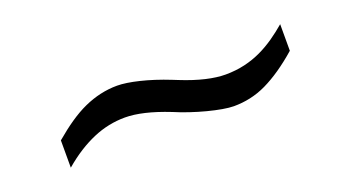

<svg xmlns="http://www.w3.org/2000/svg" viewBox="-28 -510 893 489"><g transform="rotate(-20 418.5 -265.5)"><path d="M558 -273C527 -273 487 -282 440 -301L425 -307C370 -329 318 -341 288 -341C257 -341 227 -334 198 -321C169 -308 139 -287 106 -259V-185C135 -210 164 -228 192 -240C220 -252 249 -258 279 -258C310 -258 349 -249 397 -230C448 -208 518 -190 550 -190C580 -190 610 -196 639 -210C668 -224 699 -245 732 -274V-346C685 -306 633 -273 558 -273Z"/></g></svg>

Font: Iranian Serif 
Style: Regular
Weight: 400
Designer: Hooman Mehr, Hadi Navid in Neviseh Pardaz Co. Ltd. (http://nevisa.com)
Foundry: http://font-store.ir
Version: 5.0.2 build 3/9/1393